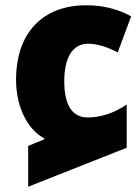

<svg xmlns="http://www.w3.org/2000/svg" viewBox="-20 -583 526 729"><path d="M87 126 461 -22V-186C415 -155 364 -137 313 -137C258 -137 224 -178 224 -275C224 -369 259 -417 314 -417C350 -417 386 -405 427 -384L478 -521C429 -548 373 -563 307 -563C144 -563 41 -460 41 -280C41 -170 90 -87 148 -58V-54L87 -29Z"/></svg>

Font: Noto Sans Georgian SemiCondensed Black
Style: Regular
Weight: 900
Width: 4
Designer: Monotype Design Team, Akaki Razmadze
Foundry: Google LLC
Version: Version 2.005